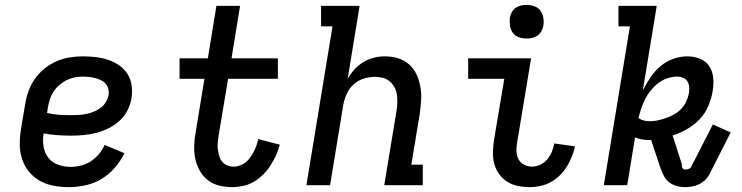

<svg xmlns="http://www.w3.org/2000/svg" viewBox="-20 -759 3040 787"><path d="M263 8Q231 8 200.5 2.5Q170 -3 144 -17.5Q118 -32 99 -55Q80 -78 70.5 -107Q61 -136 61 -167.5Q61 -199 66 -231L83 -331Q87 -358 96.5 -384.5Q106 -411 122.5 -435Q139 -459 162 -477.5Q185 -496 211 -507.5Q237 -519 264.5 -523.5Q292 -528 319 -528Q346 -528 372 -525Q398 -522 422.5 -514Q447 -506 468 -491.5Q489 -477 502.5 -456Q516 -435 519.5 -409Q523 -383 519 -356Q515 -331 502.5 -306.5Q490 -282 469.5 -263.5Q449 -245 424.5 -233Q400 -221 375 -214.5Q350 -208 324 -205.5Q298 -203 273 -203Q244 -203 215.5 -205Q187 -207 159 -212Q154 -185 158.5 -158.5Q163 -132 178 -112.5Q193 -93 218 -84Q243 -75 270 -75Q291 -75 312.5 -80.5Q334 -86 352.5 -98Q371 -110 385.5 -127.5Q400 -145 409 -165L490 -131Q475 -100 451 -72Q427 -44 396 -25.5Q365 -7 330.5 0.5Q296 8 263 8ZM273 -287Q288 -287 303.5 -288Q319 -289 334 -292Q349 -295 364 -301Q379 -307 392 -316.5Q405 -326 413.5 -340Q422 -354 425 -369Q427 -382 424 -394.5Q421 -407 413 -416Q405 -425 393.5 -430.5Q382 -436 370 -439Q358 -442 345 -443.5Q332 -445 318 -445Q302 -445 285 -441.5Q268 -438 252 -430Q236 -422 222 -409.5Q208 -397 198.5 -382Q189 -367 184 -350.5Q179 -334 176 -317L173 -296Q197 -290 222 -288.5Q247 -287 273 -287Z M932 8Q904 8 878 1.5Q852 -5 832 -20.5Q812 -36 799 -59Q786 -82 780.5 -108Q775 -134 776 -161.5Q777 -189 782 -217L818 -436H716V-520H832L867 -735H964L929 -520H1119V-436H915L876 -203Q874 -189 872.5 -174.5Q871 -160 873 -146.5Q875 -133 878.5 -120Q882 -107 890.5 -96.5Q899 -86 911.5 -81Q924 -76 939 -76Q951 -76 964.5 -81Q978 -86 988.5 -95Q999 -104 1007 -115.5Q1015 -127 1021 -139Q1027 -151 1031.5 -163.5Q1036 -176 1038 -189L1127 -166Q1121 -144 1111.5 -122.5Q1102 -101 1089 -81Q1076 -61 1058.5 -43.5Q1041 -26 1020.5 -14Q1000 -2 977 3Q954 8 932 8Z M1236 0 1343 -651H1296V-735H1454L1405 -435Q1416 -456 1432.5 -474Q1449 -492 1469.5 -504.5Q1490 -517 1512.5 -522.5Q1535 -528 1558 -528Q1586 -528 1612 -520Q1638 -512 1657.5 -494.5Q1677 -477 1688 -452.5Q1699 -428 1703.5 -401Q1708 -374 1706 -345.5Q1704 -317 1700 -289L1666 -84H1713V0H1555L1605 -303Q1608 -320 1608.5 -336.5Q1609 -353 1607 -369.5Q1605 -386 1597.5 -400Q1590 -414 1578.5 -424.5Q1567 -435 1551 -439.5Q1535 -444 1518 -444Q1495 -444 1471.5 -437Q1448 -430 1429.5 -413Q1411 -396 1401 -373.5Q1391 -351 1387 -329L1333 0Z M2151 8Q2126 8 2102 3Q2078 -2 2058.5 -14.5Q2039 -27 2025.5 -46Q2012 -65 2006 -87.5Q2000 -110 2000.5 -135Q2001 -160 2005 -185L2047 -436H1899V-520H2157L2099 -171Q2096 -154 2097 -136.5Q2098 -119 2106 -105Q2114 -91 2129 -83.5Q2144 -76 2161 -76Q2178 -76 2195 -84Q2212 -92 2223.5 -106Q2235 -120 2242 -137Q2249 -154 2252 -171L2337 -159Q2332 -137 2323.5 -116Q2315 -95 2303 -75.5Q2291 -56 2274 -39.5Q2257 -23 2236.5 -12Q2216 -1 2194 3.5Q2172 8 2151 8ZM2138 -601Q2122 -601 2106.5 -606.5Q2091 -612 2082 -624.5Q2073 -637 2070.5 -653.5Q2068 -670 2070 -687Q2072 -698 2078 -709Q2084 -720 2094 -727Q2104 -734 2115.5 -736.5Q2127 -739 2139 -739Q2155 -739 2170.5 -733.5Q2186 -728 2195 -715.5Q2204 -703 2207 -686.5Q2210 -670 2207 -653Q2205 -642 2199 -631Q2193 -620 2183 -613Q2173 -606 2161.5 -603.5Q2150 -601 2138 -601Z M2788 8Q2770 8 2752.5 3Q2735 -2 2722 -12.5Q2709 -23 2701 -38.5Q2693 -54 2687 -71L2649 -185H2641Q2626 -185 2611.5 -187.5Q2597 -190 2583 -196L2551 0H2455L2562 -651H2515V-735H2672L2615 -389Q2629 -416 2646 -441.5Q2663 -467 2686.5 -487Q2710 -507 2739 -517.5Q2768 -528 2796 -528Q2824 -528 2848.5 -518.5Q2873 -509 2887 -488Q2901 -467 2903.5 -440Q2906 -413 2901 -385Q2896 -355 2883.5 -325Q2871 -295 2848.5 -271Q2826 -247 2796.5 -230Q2767 -213 2737 -204L2772 -95Q2774 -91 2774.5 -86Q2775 -81 2775.5 -76Q2776 -71 2779.5 -67.5Q2783 -64 2788 -64Q2795 -64 2802.5 -66.5Q2810 -69 2813 -75L2902 -249L2975 -216L2887 -43Q2880 -30 2868.5 -19.5Q2857 -9 2844 -3Q2831 3 2816.5 5.5Q2802 8 2788 8ZM2644 -262Q2661 -262 2678 -266Q2695 -270 2712 -276Q2729 -282 2745.5 -291.5Q2762 -301 2774 -314.5Q2786 -328 2793.5 -344.5Q2801 -361 2804 -378Q2806 -390 2805 -402.5Q2804 -415 2798 -425Q2792 -435 2780.5 -440Q2769 -445 2757 -445Q2737 -445 2716.5 -438.5Q2696 -432 2679 -419Q2662 -406 2648 -389Q2634 -372 2624.5 -353Q2615 -334 2608.5 -314.5Q2602 -295 2597 -275Q2607 -268 2619 -265Q2631 -262 2644 -262Z"/></svg>

Font: Iosevka HT Medium Extended
Style: Italic
Weight: 500
Width: 7
Italic angle: -9°
Monospace: yes
Designer: Belleve Invis
Foundry: Belleve Invis
Version: Version 32.3.0; ttfautohint (v1.8.4)